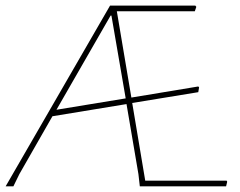

<svg xmlns="http://www.w3.org/2000/svg" viewBox="-35 -657 846 677"><path d="M762.2 0H458L453.1 -43L411.1 -290L149.9 -247.1L33.2 -43L12.2 0H-15.1L353 -637.2H653.8L657.2 -632.8L651.9 -617.2H377L428.2 -313L664.1 -352.1L667 -349.1L664.1 -332L431.2 -293.9L477.1 -20H764.2L766.1 -16.1ZM357.9 -602.1H355L164.1 -270L408.2 -310.1Z"/></svg>

Font: Datalegreya
Style: Thin
Weight: 250
Designer: Figs Lab
Foundry: Figs Lab
Version: Version 1.002;PS 001.002;hotconv 1.0.70;makeotf.lib2.5.58329